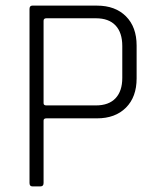

<svg xmlns="http://www.w3.org/2000/svg" viewBox="-20 -663 564 683"><path d="M124 0H95Q85 0 85 -12V-631Q85 -643 95 -643H325Q390 -643 428 -605Q466 -567 466 -501V-384Q466 -318 428 -280Q390 -242 325 -242H145Q135 -242 135 -234V-12Q135 0 124 0ZM145 -288H321Q367 -288 391 -313.5Q415 -339 415 -386V-499Q415 -547 391 -572.5Q367 -598 321 -598H145Q135 -598 135 -589V-296Q135 -288 145 -288Z"/></svg>

Font: Rajdhani
Style: Regular
Weight: 400
Designer: Satya Rajpurohit, Jyotish Sonowal
Foundry: Indian Type Foundry
Version: Version 1.201 February 1, 2022